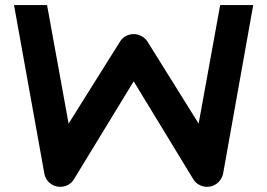

<svg xmlns="http://www.w3.org/2000/svg" viewBox="-20 -720 1042 749"><path d="M967.8 -700.2 850.6 -43.9Q846.7 -24.4 833 -10.3Q819.3 3.9 799.8 7.8Q779.8 11.2 762 3.4Q744.1 -4.4 733.9 -21L501.5 -402.8L268.6 -21Q260.3 -6.8 245.8 1Q231.4 8.8 214.8 8.8Q191.9 8.8 174.3 -5.9Q156.7 -20.5 152.8 -43.9L34.7 -700.2H163.6L247.6 -237.8L447.8 -557.1Q456.1 -571.3 470.5 -579.1Q484.9 -586.9 501.5 -586.9Q518.1 -586.9 532.2 -579.1Q546.4 -571.3 555.7 -557.1L754.9 -237.8L838.9 -700.2Z"/></svg>

Font: Audiowide
Style: Regular
Weight: 400
Version: Version 1.003